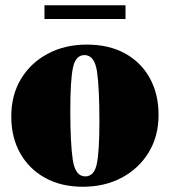

<svg xmlns="http://www.w3.org/2000/svg" viewBox="-20 -697 648 732"><path d="M296 15Q213 15 151.8 -19Q90.5 -53 56.8 -113.2Q23 -173.5 23 -253Q23 -334.5 60 -396Q97 -457.5 162.2 -492.2Q227.5 -527 311 -527Q395.5 -527 456.8 -493.2Q518 -459.5 551.2 -399Q584.5 -338.5 584.5 -259Q584.5 -177.5 546.8 -115.8Q509 -54 444 -19.5Q379 15 296 15ZM305 -24.5Q339 -24.5 349 -72Q359 -119.5 359 -235.5Q359 -361.5 349.8 -424.2Q340.5 -487 302 -487Q268.5 -487 258.2 -439.5Q248 -392 248 -276.5Q248 -150.5 257.5 -87.5Q267 -24.5 305 -24.5ZM149.5 -624.5V-677H458.5V-624.5Z"/></svg>

Font: Newsreader 72pt ExtraBold
Style: Regular
Weight: 800
Designer: Hugues Gentile
Foundry: Production Type
Version: Version 1.003; ttfautohint (v1.8.3)